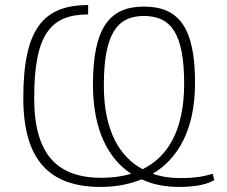

<svg xmlns="http://www.w3.org/2000/svg" viewBox="-20 -726 895 758"><path d="M826 -15 820 -40C786 -30 754 -23 690 -23C654 -23 618 -28 583 -40C680 -98 750 -210 750 -399C750 -616 687 -700 548 -700C411 -700 347 -614 347 -392C347 -212 408 -99 498 -40C461 -29 421 -24 381 -24C209 -24 115 -113 115 -338C115 -588 178 -669 328 -669V-706C151 -706 72 -612 72 -339C72 -97 173 12 377 12C433 12 488 3 539 -18C584 3 634 12 686 12C768 12 805 -3 826 -15ZM390 -388C390 -587 439 -663 548 -663C658 -663 707 -589 707 -395C707 -204 637 -104 543 -58C456 -105 390 -204 390 -388Z"/></svg>

Font: Exo 2 Extra Light
Style: Regular
Weight: 250
Designer: Natanael Gama
Version: Version 1.001;PS 001.001;hotconv 1.0.88;makeotf.lib2.5.64775